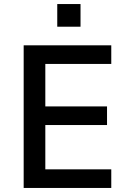

<svg xmlns="http://www.w3.org/2000/svg" viewBox="-20 -929 647 949"><path d="M97 0V-705H530V-613H204V-403H509V-311H204V-92H530V0ZM263 -797V-909H378V-797Z"/></svg>

Font: Nunito Sans 7pt SemiCondensed SemiBold
Style: Regular
Weight: 600
Width: 4
Designer: Vernon Adams
Foundry: Vernon Adams
Version: Version 3.101;gftools[0.9.27]